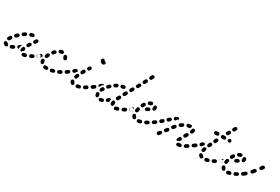

<svg xmlns="http://www.w3.org/2000/svg" viewBox="55 -1424 3371 2315"><g transform="rotate(30 1740.0 -267.0)"><path d="M312 17Q316 14 318 10Q320 7 321 2Q322 -2 320 -7Q318 -16 310 -20Q302 -25 293 -23Q283 -20 275 -19Q270 -19 266 -17Q262 -15 260 -11Q257 -8 255 -4Q254 1 254 5Q255 10 257 14Q259 17 262 20Q266 23 270 25Q274 26 279 26Q291 25 304 21Q309 20 312 17ZM29 22Q37 25 46 22Q55 18 58 10Q60 6 60 1Q60 -3 58 -7Q57 -12 53 -15Q50 -18 46 -20Q41 -22 38 -25Q33 -33 24 -34Q14 -36 7 -30Q-1 -25 -2 -16Q-4 -7 2 1Q7 8 14 14Q21 19 29 22ZM142 -2Q144 -5 146 -9Q147 -14 147 -18Q147 -23 145 -27Q143 -31 140 -34Q136 -37 132 -38Q128 -39 123 -39Q119 -39 115 -37Q105 -32 96 -28Q92 -26 88 -23Q85 -20 84 -16Q82 -12 82 -7Q82 -3 84 1Q85 5 89 9Q92 12 96 13Q100 15 105 15Q109 15 113 13Q124 9 135 3Q139 2 142 -2ZM404 -32Q407 -41 402 -49Q400 -53 397 -55Q393 -58 389 -59Q384 -61 380 -60Q376 -59 372 -57Q362 -52 353 -47Q349 -45 346 -42Q343 -38 342 -34Q340 -30 341 -25Q341 -21 343 -17Q347 -9 356 -6Q365 -3 373 -7Q383 -12 394 -18Q402 -23 404 -32ZM225 -18Q221 -20 219 -24Q216 -27 215 -32Q213 -36 214 -40Q215 -52 220 -66Q222 -75 231 -79Q239 -84 248 -81Q252 -79 255 -77Q259 -74 261 -70Q263 -66 263 -61Q264 -57 263 -53Q260 -45 259 -38Q258 -38 257 -37Q248 -33 242 -26Q238 -21 236 -15Q235 -15 235 -15Q234 -15 234 -15Q229 -16 225 -18ZM205 -87Q201 -87 197 -86Q193 -85 190 -82Q181 -76 173 -70Q169 -68 166 -64Q164 -60 163 -56Q162 -51 163 -47Q164 -43 166 -39Q171 -33 178 -30Q185 -28 192 -30Q191 -36 192 -43Q193 -57 198 -73Q200 -80 205 -87ZM467 -73Q469 -82 463 -90Q461 -94 457 -96Q453 -98 449 -99Q444 -100 440 -99Q436 -98 432 -95L429 -93Q421 -88 420 -79Q418 -69 423 -62Q426 -58 430 -56Q433 -53 438 -53Q442 -52 447 -53Q451 -54 455 -56L458 -59Q466 -64 467 -73ZM10 -64Q7 -67 6 -72Q5 -76 5 -81Q6 -85 8 -89Q14 -99 21 -110Q24 -113 27 -116Q31 -118 36 -119Q40 -120 44 -119Q49 -118 52 -115Q60 -110 62 -100Q63 -91 58 -84Q52 -75 47 -67Q45 -62 41 -59Q36 -57 31 -56Q29 -56 27 -57Q23 -57 19 -57Q18 -57 18 -58Q17 -58 16 -58Q13 -60 10 -64ZM251 -134Q248 -130 248 -126Q247 -121 248 -117Q249 -113 252 -109Q255 -105 259 -103Q267 -98 276 -101Q285 -103 289 -111Q292 -115 293 -117Q295 -120 301 -129Q303 -132 304 -137Q305 -141 304 -145Q303 -150 301 -154Q298 -157 295 -160Q287 -165 278 -163Q269 -162 263 -154Q257 -144 255 -141Q253 -138 251 -134ZM68 -165Q62 -159 62 -149Q62 -140 69 -134Q76 -127 85 -127Q94 -127 101 -134Q107 -140 114 -147L116 -149Q123 -156 123 -165Q123 -174 117 -181Q110 -188 101 -188Q91 -188 85 -181L82 -179Q75 -172 68 -165ZM304 -214 302 -211Q297 -204 299 -195Q301 -185 309 -180Q317 -175 326 -177Q335 -179 340 -187L342 -190Q349 -201 352 -206Q357 -214 355 -223Q353 -232 345 -237Q341 -239 337 -240Q332 -241 328 -240Q324 -239 320 -236Q316 -233 314 -229Q311 -225 304 -214ZM132 -214Q130 -205 136 -197Q141 -189 150 -188Q159 -186 167 -191Q176 -197 184 -203Q192 -208 194 -217Q197 -226 192 -234Q187 -242 178 -244Q169 -246 161 -241Q151 -235 141 -228Q133 -223 132 -214ZM217 -261Q212 -253 214 -244Q217 -235 225 -231Q233 -226 242 -228Q252 -231 261 -233Q266 -233 270 -236Q273 -238 276 -242Q279 -245 280 -249Q281 -254 280 -258Q279 -267 271 -273Q264 -278 254 -277Q242 -275 230 -272Q221 -269 217 -261Z M606 26Q610 24 613 21Q617 18 618 14Q620 10 620 5Q621 -4 614 -11Q608 -17 598 -18Q589 -18 580 -19Q576 -20 571 -19Q567 -18 563 -15Q560 -13 557 -9Q555 -5 554 -1Q553 8 558 16Q564 24 573 25Q584 27 597 27Q602 27 606 26ZM707 4Q711 -4 709 -13Q706 -22 698 -27Q690 -32 681 -29Q671 -26 662 -24Q652 -22 647 -14Q642 -7 644 2Q645 7 648 11Q650 14 654 17Q658 19 662 20Q667 21 671 20Q682 17 693 14Q702 12 707 4ZM793 -34Q795 -43 791 -51Q789 -55 786 -58Q782 -61 778 -62Q774 -63 769 -63Q765 -63 761 -61Q752 -56 742 -52Q738 -50 735 -47Q732 -43 731 -39Q729 -35 729 -30Q729 -26 731 -22Q735 -13 744 -10Q753 -7 761 -11Q771 -15 781 -21Q790 -25 793 -34ZM522 -10Q518 -10 513 -11Q509 -12 506 -15Q502 -18 500 -22Q493 -35 492 -50Q491 -60 496 -67Q502 -74 511 -75Q521 -76 528 -70Q535 -65 536 -55Q537 -49 540 -43Q542 -39 543 -34Q543 -30 542 -26Q540 -23 538 -20Q537 -18 536 -16Q535 -15 533 -14Q532 -13 531 -12Q527 -10 522 -10ZM853 -73Q855 -82 849 -90Q847 -94 843 -96Q839 -98 835 -99Q831 -100 826 -99Q822 -98 818 -95H817Q814 -92 811 -88Q809 -85 808 -80Q807 -76 808 -72Q809 -67 812 -63Q817 -56 826 -54Q835 -53 843 -58L844 -59Q852 -64 853 -73ZM441 -55Q432 -56 427 -64Q424 -68 423 -72Q422 -77 423 -81Q424 -85 426 -89Q428 -93 432 -95Q441 -102 450 -109Q457 -114 467 -113Q476 -112 482 -105Q484 -101 485 -97Q487 -93 486 -88Q482 -85 479 -81Q474 -75 472 -69Q465 -63 458 -59Q450 -53 441 -55ZM506 -111Q510 -103 518 -99Q523 -97 527 -98Q532 -98 536 -99Q540 -101 543 -104Q546 -108 548 -112Q551 -121 556 -130Q560 -138 557 -147Q554 -156 546 -160Q542 -162 537 -162Q533 -162 528 -161Q524 -160 521 -157Q517 -154 515 -150Q510 -139 506 -128Q502 -120 506 -111ZM551 -195Q552 -186 559 -180Q566 -174 575 -175Q585 -175 591 -182Q597 -190 604 -197Q611 -204 611 -213Q611 -222 604 -229Q597 -235 588 -235Q579 -235 572 -229Q564 -221 556 -212Q550 -204 551 -195ZM729 -250Q738 -249 744 -242Q752 -230 757 -215Q759 -206 755 -198Q750 -190 741 -187Q732 -185 724 -189Q716 -194 713 -203Q711 -209 707 -215Q705 -219 704 -223Q703 -228 703 -232Q706 -237 708 -242Q709 -243 710 -244Q711 -245 712 -246Q720 -252 729 -250ZM624 -261Q620 -253 623 -244Q625 -240 628 -236Q631 -233 635 -231Q639 -229 644 -229Q648 -229 652 -231Q660 -234 667 -234Q676 -234 682 -241Q688 -248 688 -258Q687 -267 680 -273Q673 -279 664 -279Q651 -278 637 -273Q628 -270 624 -261Z M1066 19Q1069 17 1071 13Q1073 9 1074 4Q1074 0 1073 -5Q1070 -13 1062 -18Q1054 -22 1045 -20Q1035 -17 1026 -15Q1016 -13 1011 -5Q1006 2 1008 12Q1009 16 1011 20Q1014 23 1017 26Q1021 28 1025 29Q1030 30 1034 29Q1046 27 1058 23Q1062 22 1066 19ZM949 22Q956 27 965 26Q975 24 980 17Q983 13 984 9Q985 4 984 0Q983 -4 981 -8Q979 -12 975 -15Q974 -15 973 -17Q972 -18 972 -21Q970 -25 968 -28Q965 -32 961 -34Q957 -36 953 -37Q948 -37 944 -36Q940 -35 936 -32Q932 -30 930 -26Q928 -22 928 -17Q927 -13 928 -9Q931 1 936 8Q941 16 949 22ZM1156 -32Q1158 -41 1153 -49Q1151 -53 1147 -55Q1144 -58 1139 -59Q1135 -60 1131 -60Q1126 -59 1122 -57Q1113 -51 1104 -46Q1096 -41 1093 -32Q1091 -23 1095 -15Q1097 -11 1101 -8Q1104 -6 1109 -4Q1113 -3 1118 -4Q1122 -4 1126 -6Q1135 -12 1146 -18Q1154 -23 1156 -32ZM1216 -73Q1218 -82 1212 -90Q1210 -94 1206 -96Q1202 -98 1198 -99Q1193 -100 1189 -99Q1185 -98 1181 -95L1179 -94Q1172 -89 1170 -80Q1168 -70 1174 -63Q1176 -59 1180 -57Q1184 -54 1188 -54Q1193 -53 1197 -54Q1201 -55 1205 -57L1207 -59Q1215 -64 1216 -73ZM871 -87Q873 -96 867 -103Q862 -111 852 -112Q843 -114 836 -108Q825 -100 818 -96Q811 -90 809 -81Q807 -72 812 -64Q815 -61 819 -58Q823 -56 827 -55Q831 -54 836 -55Q840 -56 844 -58Q851 -63 862 -72Q870 -77 871 -87ZM939 -73Q943 -65 952 -61Q956 -60 960 -60Q965 -60 969 -62Q973 -64 976 -68Q979 -71 980 -75Q984 -84 988 -95Q990 -99 990 -103Q990 -108 988 -112Q986 -116 983 -119Q980 -122 976 -124Q967 -128 959 -124Q950 -121 946 -112Q942 -101 938 -90Q935 -81 939 -73ZM935 -135Q939 -139 944 -142Q945 -147 944 -151Q942 -156 940 -160Q937 -163 933 -165Q929 -168 925 -168Q920 -169 916 -168Q911 -166 908 -164L890 -150Q887 -147 885 -143Q883 -139 882 -135Q882 -130 883 -126Q884 -122 887 -118Q889 -115 893 -113Q897 -110 902 -110Q906 -109 910 -111Q915 -112 918 -114L925 -120Q925 -120 926 -121Q929 -129 935 -135ZM976 -160Q979 -151 987 -146Q995 -142 1004 -144Q1013 -147 1018 -155Q1023 -164 1028 -174Q1033 -182 1031 -191Q1028 -200 1020 -205Q1012 -209 1003 -207Q994 -205 989 -196Q984 -186 978 -177Q974 -169 976 -160ZM1024 -250Q1024 -250 1024 -250Q1024 -255 1026 -259Q1028 -263 1031 -266L1038 -272Q1045 -278 1054 -277Q1064 -277 1070 -270Q1075 -264 1075 -256Q1076 -249 1071 -242Q1069 -238 1064 -232Q1062 -228 1058 -226Q1054 -223 1050 -222Q1046 -221 1041 -222Q1037 -223 1033 -226Q1027 -229 1025 -236Q1022 -242 1024 -249Q1024 -249 1024 -250ZM1177 -416Q1184 -412 1186 -405Q1189 -396 1185 -387Q1181 -379 1173 -376Q1166 -373 1159 -373Q1151 -373 1143 -377Q1136 -380 1130 -385Q1125 -391 1122 -398Q1118 -406 1118 -414Q1118 -416 1119 -417Q1119 -426 1126 -433Q1133 -439 1143 -438Q1150 -437 1156 -432Q1162 -427 1163 -419Q1171 -420 1177 -416Z M1392 14Q1397 6 1394 -3Q1393 -3 1393 -4Q1393 -4 1393 -4Q1391 -7 1390 -10Q1389 -12 1387 -13Q1385 -15 1382 -16Q1378 -18 1374 -18Q1369 -19 1365 -17Q1357 -14 1350 -13Q1345 -13 1341 -11Q1337 -8 1335 -5Q1332 -1 1331 3Q1330 8 1330 12Q1332 21 1339 27Q1347 32 1356 31Q1367 30 1379 26Q1388 23 1392 14ZM1600 19Q1604 16 1606 12Q1608 8 1608 4Q1609 -1 1607 -5Q1604 -14 1596 -18Q1588 -23 1579 -20Q1568 -17 1559 -15Q1550 -13 1545 -6Q1539 2 1541 11Q1542 15 1544 19Q1546 23 1550 26Q1554 28 1558 29Q1562 30 1567 29Q1579 27 1592 23Q1597 22 1600 19ZM1289 6Q1280 4 1275 -4Q1268 -17 1266 -31Q1265 -36 1266 -40Q1267 -44 1270 -48Q1272 -52 1276 -54Q1280 -56 1284 -57Q1294 -58 1301 -53Q1309 -47 1310 -38Q1311 -32 1314 -27Q1315 -25 1316 -23Q1317 -21 1317 -18Q1311 -11 1309 -2Q1309 0 1308 2Q1308 2 1307 3Q1307 3 1306 3Q1298 8 1289 6ZM1494 1Q1485 -3 1483 -12Q1480 -23 1480 -35Q1480 -39 1481 -44Q1482 -53 1489 -59Q1496 -65 1506 -64Q1510 -63 1514 -61Q1518 -59 1521 -56Q1523 -52 1525 -48Q1526 -43 1525 -39Q1525 -37 1525 -35Q1525 -29 1526 -24Q1527 -23 1527 -22Q1527 -21 1527 -20Q1527 -19 1526 -19Q1521 -11 1519 -2Q1519 -2 1519 -1Q1517 1 1515 2Q1513 3 1511 3Q1502 6 1494 1ZM1693 -31Q1696 -40 1691 -48Q1689 -52 1685 -55Q1682 -57 1678 -59Q1673 -60 1669 -59Q1664 -59 1660 -57Q1650 -51 1641 -46Q1637 -44 1634 -41Q1631 -37 1629 -33Q1628 -29 1628 -24Q1629 -20 1631 -16Q1635 -7 1644 -5Q1653 -2 1661 -6Q1672 -11 1682 -17Q1691 -22 1693 -31ZM1461 -59Q1458 -62 1455 -63Q1451 -65 1447 -65Q1442 -65 1438 -64Q1434 -62 1430 -59Q1423 -53 1416 -47Q1409 -41 1408 -32Q1407 -23 1413 -15Q1419 -8 1428 -7Q1437 -6 1445 -12Q1451 -18 1458 -24Q1458 -29 1458 -35Q1458 -41 1458 -47Q1459 -53 1461 -59ZM1755 -65Q1757 -69 1758 -73Q1759 -78 1758 -82Q1757 -86 1754 -90Q1749 -98 1740 -99Q1731 -101 1723 -95Q1721 -94 1719 -93Q1711 -87 1710 -78Q1708 -69 1713 -61Q1718 -54 1728 -52Q1737 -50 1744 -55Q1747 -57 1749 -59Q1753 -61 1755 -65ZM1235 -87Q1236 -97 1230 -104Q1228 -108 1224 -110Q1220 -112 1215 -113Q1211 -113 1207 -112Q1202 -111 1199 -108Q1189 -101 1181 -96Q1178 -93 1175 -89Q1173 -86 1172 -81Q1171 -77 1172 -72Q1173 -68 1175 -64Q1181 -57 1190 -55Q1199 -53 1207 -58Q1215 -64 1226 -73Q1234 -78 1235 -87ZM1293 -129Q1298 -137 1307 -139Q1316 -141 1324 -136Q1328 -134 1331 -131Q1333 -127 1334 -123Q1335 -118 1335 -114Q1334 -109 1332 -106Q1327 -98 1323 -90Q1320 -84 1315 -81Q1309 -77 1303 -77Q1301 -78 1298 -79Q1295 -79 1293 -79Q1284 -84 1282 -92Q1279 -101 1283 -110Q1287 -119 1293 -129ZM1503 -109Q1503 -105 1505 -101Q1506 -96 1509 -93Q1512 -90 1516 -88Q1520 -86 1525 -86Q1529 -86 1534 -87Q1538 -89 1541 -92Q1544 -95 1546 -99Q1551 -109 1556 -119Q1560 -128 1557 -137Q1554 -145 1546 -150Q1542 -152 1537 -152Q1533 -152 1529 -151Q1524 -149 1521 -146Q1518 -143 1516 -139Q1510 -128 1505 -118Q1503 -114 1503 -109ZM1285 -153Q1293 -159 1302 -161Q1303 -161 1304 -161Q1304 -162 1304 -162Q1304 -162 1303 -162Q1298 -169 1288 -171Q1279 -172 1272 -166L1254 -152Q1250 -149 1248 -145Q1246 -141 1245 -137Q1245 -132 1246 -128Q1247 -124 1250 -120Q1252 -118 1254 -116Q1257 -114 1260 -113Q1261 -116 1263 -120Q1268 -130 1274 -140Q1278 -148 1285 -153ZM1356 -149Q1364 -150 1370 -156Q1376 -162 1383 -169Q1390 -175 1390 -185Q1390 -194 1384 -201Q1377 -208 1368 -208Q1359 -208 1352 -201Q1344 -194 1337 -186Q1334 -183 1332 -179Q1331 -175 1331 -170Q1331 -166 1333 -162Q1335 -158 1338 -154Q1338 -154 1338 -154Q1339 -154 1339 -154Q1340 -153 1341 -152Q1348 -148 1356 -149ZM1547 -186Q1550 -177 1558 -172Q1566 -168 1575 -171Q1584 -173 1588 -181L1600 -202Q1604 -210 1602 -219Q1599 -228 1591 -232Q1583 -237 1574 -234Q1565 -232 1560 -223L1549 -203Q1545 -195 1547 -186ZM1399 -232Q1401 -241 1409 -246Q1418 -252 1427 -257Q1436 -261 1444 -258Q1453 -256 1458 -247Q1460 -243 1460 -239Q1461 -235 1459 -230Q1458 -226 1455 -223Q1452 -219 1448 -217Q1440 -213 1432 -208Q1425 -203 1417 -205Q1409 -206 1404 -212Q1403 -213 1402 -214Q1402 -214 1402 -214Q1402 -215 1401 -215Q1396 -223 1399 -232ZM1482 -273Q1487 -280 1496 -282Q1507 -285 1518 -286Q1528 -287 1535 -281Q1542 -275 1543 -266Q1544 -262 1542 -257Q1541 -253 1538 -249Q1536 -246 1532 -244Q1528 -242 1523 -241Q1515 -240 1506 -238Q1501 -237 1497 -238Q1493 -239 1489 -241Q1486 -243 1484 -245Q1482 -248 1481 -251Q1480 -252 1479 -254Q1479 -255 1479 -255Q1479 -255 1479 -256Q1477 -265 1482 -273ZM1593 -268Q1596 -259 1604 -255Q1612 -250 1621 -252Q1630 -255 1634 -263L1646 -283Q1651 -291 1648 -300Q1646 -309 1638 -314Q1630 -319 1621 -316Q1612 -314 1607 -306L1595 -285Q1591 -277 1593 -268ZM1640 -350Q1643 -341 1651 -336Q1659 -332 1668 -335Q1677 -337 1681 -346L1692 -366Q1697 -374 1694 -383Q1691 -392 1683 -397Q1675 -401 1666 -398Q1657 -396 1653 -387L1642 -367Q1637 -359 1640 -350ZM1694 -464 1686 -450Q1682 -442 1684 -433Q1687 -424 1695 -419Q1703 -415 1712 -418Q1721 -420 1726 -429L1733 -443L1737 -449Q1741 -457 1738 -466Q1736 -475 1727 -480Q1719 -484 1710 -481Q1701 -479 1697 -470ZM1729 -516Q1731 -507 1740 -503Q1748 -498 1757 -501Q1766 -504 1770 -512L1781 -532Q1785 -541 1783 -550Q1780 -559 1772 -563Q1763 -567 1754 -565Q1745 -562 1741 -554L1730 -533Q1726 -525 1729 -516Z M1914 15Q1918 12 1920 8Q1922 4 1923 0Q1923 -4 1922 -9Q1920 -18 1912 -22Q1904 -27 1895 -25Q1885 -22 1875 -20Q1866 -19 1861 -11Q1855 -4 1857 5Q1858 10 1860 14Q1862 17 1866 20Q1870 23 1874 24Q1878 25 1883 24Q1894 22 1906 19Q1911 18 1914 15ZM1814 12Q1804 12 1798 6Q1787 -5 1780 -20Q1777 -29 1781 -37Q1784 -46 1793 -49Q1801 -53 1810 -49Q1819 -46 1822 -37Q1825 -30 1829 -26Q1832 -23 1834 -19Q1836 -15 1836 -11Q1835 -9 1835 -8Q1834 -5 1834 -2Q1833 0 1832 2Q1831 4 1829 5Q1823 12 1814 12ZM2006 -32Q2009 -41 2004 -50Q2002 -53 1998 -56Q1995 -59 1991 -60Q1986 -61 1982 -61Q1977 -60 1973 -58Q1964 -53 1955 -48Q1951 -46 1948 -43Q1945 -40 1944 -35Q1942 -31 1943 -27Q1943 -22 1945 -18Q1949 -10 1958 -7Q1967 -4 1975 -8Q1985 -13 1995 -19Q2003 -23 2006 -32ZM2067 -73Q2069 -82 2063 -90Q2061 -94 2057 -96Q2053 -98 2049 -99Q2044 -100 2040 -99Q2036 -98 2032 -95L2030 -94Q2023 -89 2021 -80Q2019 -70 2025 -63Q2027 -59 2031 -57Q2035 -54 2039 -54Q2044 -53 2048 -54Q2052 -55 2056 -57L2058 -59Q2066 -64 2067 -73ZM1732 -55Q1723 -57 1717 -64Q1715 -68 1714 -72Q1713 -77 1714 -81Q1715 -86 1717 -89Q1720 -93 1723 -96L1741 -108Q1744 -110 1747 -111Q1751 -112 1754 -112Q1753 -108 1753 -104Q1752 -95 1754 -87Q1756 -78 1761 -70Q1762 -69 1763 -68L1749 -58Q1741 -53 1732 -55ZM1779 -84Q1785 -76 1794 -75Q1803 -73 1811 -79Q1818 -85 1820 -94Q1821 -104 1823 -114Q1824 -118 1824 -122Q1823 -127 1821 -131Q1818 -134 1814 -137Q1811 -140 1806 -141Q1797 -143 1789 -138Q1782 -133 1780 -124Q1777 -112 1775 -100Q1774 -91 1779 -84ZM1883 -191 1902 -201Q1911 -205 1920 -202Q1928 -199 1933 -191Q1937 -182 1934 -174Q1931 -165 1922 -161L1903 -151Q1894 -147 1886 -149Q1877 -152 1873 -161Q1871 -163 1871 -166Q1870 -169 1870 -172Q1872 -175 1874 -178Q1877 -183 1879 -189Q1880 -189 1881 -190Q1882 -190 1883 -191ZM1803 -186Q1802 -181 1804 -177Q1805 -173 1808 -169Q1811 -166 1815 -164Q1819 -162 1823 -161Q1828 -161 1832 -162Q1836 -164 1840 -166Q1843 -169 1845 -173Q1850 -182 1855 -190Q1860 -198 1858 -207Q1857 -216 1849 -221Q1841 -227 1832 -225Q1823 -223 1818 -215Q1811 -205 1805 -194Q1803 -190 1803 -186ZM1989 -251Q1985 -259 1976 -262Q1967 -265 1959 -261Q1957 -260 1955 -259Q1953 -257 1951 -255Q1951 -254 1951 -253Q1950 -245 1947 -238Q1947 -236 1947 -234Q1948 -233 1948 -231Q1948 -230 1948 -229Q1944 -220 1948 -212Q1951 -203 1959 -199Q1963 -197 1968 -197Q1972 -197 1977 -199Q1981 -200 1984 -203Q1987 -206 1989 -211Q1993 -220 1993 -232Q1993 -242 1989 -251ZM1865 -257Q1862 -248 1866 -240Q1870 -232 1879 -229Q1888 -226 1896 -230Q1904 -234 1912 -236Q1916 -237 1920 -240Q1924 -243 1926 -247Q1928 -251 1929 -255Q1929 -259 1928 -264Q1926 -273 1918 -278Q1910 -282 1901 -280Q1888 -277 1876 -270Q1867 -266 1865 -257Z M2198 -11Q2197 -20 2190 -26Q2186 -29 2182 -30Q2178 -31 2173 -31Q2169 -30 2165 -28Q2161 -26 2158 -22L2143 -4Q2138 3 2139 12Q2140 22 2147 28Q2154 33 2163 32Q2173 31 2179 24L2193 6Q2199 -2 2198 -11ZM2475 19Q2480 11 2478 2Q2477 -3 2474 -6Q2472 -10 2468 -13Q2464 -15 2460 -16Q2456 -17 2451 -16Q2441 -14 2432 -14Q2428 -13 2424 -12Q2420 -10 2417 -7Q2413 -4 2412 0Q2410 5 2410 9Q2410 18 2417 25Q2423 32 2433 31Q2446 31 2461 28Q2470 26 2475 19ZM2560 -20Q2562 -23 2563 -28Q2564 -32 2564 -37Q2563 -41 2560 -45Q2556 -53 2546 -55Q2537 -57 2529 -52Q2519 -45 2510 -40Q2506 -38 2504 -34Q2501 -31 2500 -27Q2498 -22 2499 -18Q2500 -13 2502 -9Q2504 -6 2507 -3Q2511 0 2515 1Q2520 2 2524 2Q2528 1 2532 -1Q2543 -7 2554 -14Q2557 -16 2560 -20ZM2399 -73Q2403 -81 2412 -84Q2421 -86 2429 -82Q2438 -78 2440 -69Q2443 -60 2439 -52Q2434 -43 2431 -36Q2423 -36 2416 -33Q2407 -29 2401 -23Q2400 -22 2399 -21Q2391 -25 2387 -33Q2384 -42 2388 -50Q2392 -60 2399 -73ZM2256 -86Q2255 -95 2248 -101Q2244 -104 2240 -105Q2235 -106 2231 -105Q2226 -105 2223 -102Q2219 -100 2216 -97L2202 -78Q2196 -71 2197 -61Q2199 -52 2206 -46Q2209 -44 2214 -43Q2218 -41 2223 -42Q2227 -43 2231 -45Q2235 -47 2237 -51L2252 -69Q2257 -77 2256 -86ZM2624 -65Q2626 -69 2627 -73Q2628 -78 2627 -82Q2626 -86 2623 -90Q2618 -98 2609 -99Q2599 -101 2592 -95L2587 -92Q2583 -89 2581 -85Q2578 -81 2578 -77Q2577 -73 2578 -68Q2579 -64 2581 -60Q2587 -53 2596 -51Q2605 -50 2613 -55L2618 -59Q2622 -61 2624 -65ZM2081 -78Q2083 -81 2084 -86Q2085 -90 2084 -95Q2083 -99 2080 -102Q2074 -110 2065 -111Q2056 -113 2049 -107Q2040 -101 2032 -95Q2025 -90 2023 -81Q2021 -72 2027 -64Q2032 -57 2041 -55Q2050 -53 2058 -59Q2066 -64 2075 -71Q2079 -74 2081 -78ZM2432 -127Q2431 -122 2432 -118Q2433 -114 2436 -110Q2439 -107 2443 -104Q2451 -100 2460 -102Q2469 -104 2474 -112L2485 -133Q2488 -137 2488 -141Q2489 -146 2488 -150Q2487 -154 2484 -158Q2481 -161 2477 -164Q2469 -168 2460 -166Q2451 -164 2447 -156L2435 -135Q2432 -131 2432 -127ZM2151 -135Q2153 -139 2153 -144Q2154 -148 2152 -152Q2151 -157 2148 -160Q2142 -167 2133 -168Q2123 -168 2116 -162L2100 -149Q2093 -143 2093 -133Q2092 -124 2098 -117Q2101 -114 2105 -112Q2109 -110 2114 -109Q2118 -109 2122 -110Q2126 -112 2130 -115L2146 -128Q2149 -131 2151 -135ZM2313 -160Q2312 -170 2305 -176Q2298 -182 2289 -181Q2279 -180 2273 -173Q2266 -164 2258 -154Q2252 -147 2253 -137Q2255 -128 2262 -123Q2265 -120 2270 -119Q2274 -117 2279 -118Q2283 -119 2287 -121Q2291 -123 2293 -127Q2300 -136 2308 -144Q2314 -151 2313 -160ZM2220 -203Q2221 -212 2215 -219Q2209 -226 2199 -227Q2190 -227 2183 -221L2167 -208Q2160 -201 2160 -192Q2159 -183 2165 -176Q2171 -169 2181 -168Q2190 -168 2197 -174L2213 -187Q2220 -193 2220 -203ZM2484 -228Q2483 -227 2483 -225Q2482 -222 2479 -216Q2475 -207 2479 -199Q2482 -190 2491 -186Q2495 -184 2499 -184Q2504 -184 2508 -186Q2512 -187 2515 -190Q2518 -193 2520 -198Q2524 -206 2526 -212Q2529 -221 2529 -227Q2529 -229 2528 -230Q2528 -240 2521 -246Q2514 -252 2505 -252Q2500 -251 2496 -249Q2492 -248 2489 -244Q2486 -241 2485 -237Q2483 -232 2484 -228Q2484 -228 2484 -228Q2484 -228 2484 -228ZM2379 -209Q2382 -212 2383 -217Q2384 -221 2383 -225Q2382 -230 2380 -234Q2375 -241 2366 -243Q2356 -245 2349 -240Q2338 -234 2328 -226Q2324 -223 2322 -219Q2320 -215 2319 -211Q2319 -206 2320 -202Q2321 -198 2324 -194Q2329 -187 2339 -186Q2348 -184 2355 -190Q2364 -197 2373 -202Q2377 -205 2379 -209ZM2230 -251Q2232 -260 2240 -265Q2253 -273 2264 -276Q2273 -279 2281 -274Q2289 -270 2292 -261Q2293 -260 2293 -259Q2293 -258 2293 -257Q2287 -255 2282 -251Q2274 -246 2269 -239Q2264 -233 2262 -226Q2255 -222 2246 -224Q2237 -226 2233 -234Q2228 -242 2230 -251ZM2455 -275Q2451 -276 2446 -276Q2433 -274 2420 -271Q2411 -269 2406 -261Q2402 -253 2404 -244Q2405 -240 2407 -236Q2410 -233 2414 -230Q2418 -228 2422 -227Q2427 -227 2431 -228Q2441 -230 2451 -231Q2454 -232 2457 -232Q2459 -233 2461 -235Q2462 -239 2463 -244Q2466 -251 2471 -257Q2470 -261 2468 -265Q2466 -269 2463 -271Q2459 -274 2455 -275Z M2852 11Q2856 9 2858 5Q2860 1 2861 -4Q2861 -8 2860 -12Q2857 -21 2849 -26Q2841 -30 2832 -28Q2822 -25 2813 -23Q2809 -22 2805 -20Q2802 -17 2799 -13Q2797 -10 2796 -5Q2795 -1 2796 4Q2798 13 2806 18Q2814 23 2823 21Q2833 19 2845 16Q2849 14 2852 11ZM2758 16Q2749 19 2741 15Q2727 7 2718 -4Q2715 -8 2714 -12Q2712 -17 2713 -21Q2713 -25 2716 -29Q2718 -33 2721 -36Q2728 -42 2738 -41Q2747 -40 2753 -32Q2756 -28 2762 -25Q2766 -23 2768 -20Q2771 -16 2773 -12Q2773 -11 2773 -10Q2773 -9 2774 -8Q2773 -4 2773 0Q2773 1 2772 3Q2772 4 2771 5Q2767 13 2758 16ZM2942 -34Q2944 -43 2940 -51Q2938 -55 2934 -58Q2931 -61 2927 -62Q2922 -64 2918 -63Q2914 -63 2910 -61Q2901 -56 2892 -51Q2888 -49 2885 -46Q2882 -43 2880 -39Q2879 -34 2879 -30Q2880 -25 2881 -21Q2886 -13 2894 -10Q2903 -7 2912 -11Q2921 -16 2931 -21Q2939 -25 2942 -34ZM2998 -65Q3000 -69 3001 -73Q3002 -77 3001 -82Q3000 -86 2997 -90Q2992 -98 2983 -99Q2974 -101 2966 -95H2965Q2962 -92 2959 -89Q2957 -85 2956 -80Q2955 -76 2956 -72Q2957 -67 2960 -64Q2965 -56 2974 -54Q2984 -53 2991 -58L2992 -59Q2996 -61 2998 -65ZM2644 -86Q2646 -95 2640 -102Q2638 -106 2634 -108Q2630 -111 2626 -111Q2621 -112 2617 -111Q2612 -110 2609 -107Q2601 -101 2592 -95Q2584 -90 2583 -81Q2581 -72 2587 -64Q2592 -56 2601 -55Q2610 -53 2618 -59Q2627 -65 2635 -71Q2643 -76 2644 -86ZM2716 -111Q2719 -120 2727 -124Q2735 -128 2744 -125Q2753 -122 2757 -114Q2761 -106 2758 -97Q2755 -87 2753 -78Q2752 -74 2749 -70Q2746 -67 2742 -64Q2742 -64 2741 -64Q2740 -63 2740 -63Q2732 -64 2725 -62Q2716 -65 2711 -73Q2707 -81 2709 -90Q2712 -100 2716 -111ZM2703 -133Q2707 -139 2714 -142Q2714 -147 2713 -152Q2711 -157 2708 -160Q2702 -167 2692 -168Q2683 -168 2676 -162Q2669 -155 2661 -148Q2654 -142 2653 -133Q2653 -124 2659 -117Q2665 -110 2674 -109Q2683 -108 2690 -114Q2692 -116 2694 -117Q2694 -118 2694 -118Q2697 -126 2703 -133ZM2741 -159Q2744 -151 2753 -147Q2761 -143 2770 -146Q2779 -150 2783 -158L2791 -177Q2795 -186 2792 -194Q2789 -203 2780 -207Q2772 -211 2763 -207Q2754 -204 2750 -196L2742 -177Q2738 -168 2741 -159ZM2779 -241Q2782 -232 2790 -228Q2799 -224 2808 -226Q2816 -229 2821 -238L2830 -256Q2834 -265 2831 -273Q2828 -282 2820 -286Q2816 -289 2812 -289Q2807 -289 2803 -288Q2799 -286 2795 -283Q2792 -281 2790 -277L2780 -258Q2776 -250 2779 -241ZM2798 -324Q2804 -331 2804 -340Q2804 -349 2798 -356Q2791 -363 2782 -363H2758Q2749 -363 2742 -356Q2735 -349 2735 -340Q2735 -331 2742 -324Q2749 -318 2758 -318H2782Q2791 -318 2798 -324ZM2892 -324Q2899 -331 2899 -340Q2899 -349 2892 -356Q2886 -363 2876 -363H2853Q2844 -363 2837 -356Q2830 -349 2830 -340Q2830 -331 2837 -324Q2844 -318 2853 -318H2876Q2886 -318 2892 -324ZM2965 -324Q2971 -331 2971 -340Q2971 -349 2965 -356Q2958 -363 2949 -363H2948Q2938 -363 2932 -356Q2925 -349 2925 -340Q2925 -331 2932 -324Q2938 -318 2948 -318H2949Q2958 -318 2965 -324ZM2862 -399Q2860 -408 2864 -416L2874 -435Q2879 -443 2888 -445Q2897 -448 2905 -443Q2913 -439 2916 -430Q2918 -421 2914 -413L2904 -395Q2901 -390 2897 -387Q2893 -384 2889 -383Q2883 -385 2876 -385H2875Q2874 -385 2874 -385Q2874 -386 2873 -386Q2865 -390 2862 -399ZM2906 -477Q2908 -468 2916 -464Q2924 -459 2933 -462Q2942 -464 2947 -472L2957 -491Q2962 -499 2959 -508Q2957 -517 2949 -521Q2940 -526 2931 -523Q2923 -521 2918 -513L2908 -494Q2903 -486 2906 -477Z M3157 15Q3161 12 3163 8Q3165 4 3166 0Q3166 -4 3165 -9Q3163 -18 3155 -22Q3147 -27 3138 -25Q3128 -22 3118 -20Q3109 -19 3104 -11Q3098 -4 3100 5Q3101 10 3103 14Q3105 17 3109 20Q3113 23 3117 24Q3121 25 3126 24Q3137 22 3149 19Q3154 18 3157 15ZM3057 12Q3047 12 3041 6Q3030 -5 3023 -20Q3020 -29 3024 -37Q3027 -46 3036 -49Q3044 -53 3053 -49Q3062 -46 3065 -37Q3068 -30 3072 -26Q3075 -23 3077 -19Q3079 -15 3079 -11Q3078 -9 3078 -8Q3077 -5 3077 -2Q3076 0 3075 2Q3074 4 3072 5Q3066 12 3057 12ZM3249 -32Q3252 -41 3247 -50Q3245 -53 3241 -56Q3238 -59 3234 -60Q3229 -61 3225 -61Q3220 -60 3216 -58Q3207 -53 3198 -48Q3194 -46 3191 -43Q3188 -40 3187 -35Q3185 -31 3186 -27Q3186 -22 3188 -18Q3192 -10 3201 -7Q3210 -4 3218 -8Q3228 -13 3238 -19Q3246 -23 3249 -32ZM3310 -73Q3312 -82 3306 -90Q3304 -94 3300 -96Q3296 -98 3292 -99Q3287 -100 3283 -99Q3279 -98 3275 -95L3273 -94Q3266 -89 3264 -80Q3262 -70 3268 -63Q3270 -59 3274 -57Q3278 -54 3282 -54Q3287 -53 3291 -54Q3295 -55 3299 -57L3301 -59Q3309 -64 3310 -73ZM2975 -55Q2966 -57 2960 -64Q2958 -68 2957 -72Q2956 -77 2957 -81Q2958 -86 2960 -89Q2963 -93 2966 -96L2984 -108Q2987 -110 2990 -111Q2994 -112 2997 -112Q2996 -108 2996 -104Q2995 -95 2997 -87Q2999 -78 3004 -70Q3005 -69 3006 -68L2992 -58Q2984 -53 2975 -55ZM3022 -84Q3028 -76 3037 -75Q3046 -73 3054 -79Q3061 -85 3063 -94Q3064 -104 3066 -114Q3067 -118 3067 -122Q3066 -127 3064 -131Q3061 -134 3057 -137Q3054 -140 3049 -141Q3040 -143 3032 -138Q3025 -133 3023 -124Q3020 -112 3018 -100Q3017 -91 3022 -84ZM3126 -191 3145 -201Q3154 -205 3163 -202Q3171 -199 3176 -191Q3180 -182 3177 -174Q3174 -165 3165 -161L3146 -151Q3137 -147 3129 -149Q3120 -152 3116 -161Q3114 -163 3114 -166Q3113 -169 3113 -172Q3115 -175 3117 -178Q3120 -183 3122 -189Q3123 -189 3124 -190Q3125 -190 3126 -191ZM3046 -186Q3045 -181 3047 -177Q3048 -173 3051 -169Q3054 -166 3058 -164Q3062 -162 3066 -161Q3071 -161 3075 -162Q3079 -164 3083 -166Q3086 -169 3088 -173Q3093 -182 3098 -190Q3103 -198 3101 -207Q3100 -216 3092 -221Q3084 -227 3075 -225Q3066 -223 3061 -215Q3054 -205 3048 -194Q3046 -190 3046 -186ZM3232 -251Q3228 -259 3219 -262Q3210 -265 3202 -261Q3200 -260 3198 -259Q3196 -257 3194 -255Q3194 -254 3194 -253Q3193 -245 3190 -238Q3190 -236 3190 -234Q3191 -233 3191 -231Q3191 -230 3191 -229Q3187 -220 3191 -212Q3194 -203 3202 -199Q3206 -197 3211 -197Q3215 -197 3220 -199Q3224 -200 3227 -203Q3230 -206 3232 -211Q3236 -220 3236 -232Q3236 -242 3232 -251ZM3108 -257Q3105 -248 3109 -240Q3113 -232 3122 -229Q3131 -226 3139 -230Q3147 -234 3155 -236Q3159 -237 3163 -240Q3167 -243 3169 -247Q3171 -251 3172 -255Q3172 -259 3171 -264Q3169 -273 3161 -278Q3153 -282 3144 -280Q3131 -277 3119 -270Q3110 -266 3108 -257Z M3335 -86Q3337 -90 3337 -95Q3337 -99 3336 -104Q3335 -108 3332 -111Q3329 -115 3325 -117Q3321 -119 3316 -119Q3312 -119 3308 -118Q3303 -116 3300 -114Q3287 -103 3275 -94Q3267 -89 3266 -79Q3264 -70 3270 -63Q3275 -55 3284 -53Q3293 -52 3301 -57Q3315 -67 3329 -79Q3333 -82 3335 -86ZM3416 -182Q3415 -191 3408 -197Q3401 -203 3391 -202Q3382 -201 3376 -194Q3365 -181 3355 -169Q3349 -162 3349 -153Q3350 -143 3357 -137Q3364 -131 3373 -132Q3383 -132 3389 -139Q3399 -152 3411 -166Q3417 -173 3416 -182ZM3481 -258Q3482 -262 3481 -267Q3481 -271 3479 -275Q3476 -279 3473 -282Q3465 -288 3456 -286Q3447 -285 3441 -278L3426 -258Q3423 -254 3422 -250Q3421 -246 3421 -241Q3422 -237 3424 -233Q3426 -229 3430 -226Q3437 -220 3446 -222Q3456 -223 3461 -230L3477 -250Q3480 -254 3481 -258Z"/></g></svg>

Font: FRB American Cursive Dashed Extrabold
Style: Bold Italic
Weight: 800
Italic angle: -25°
Version: Version 2.0;Modular Font Editor K font №1